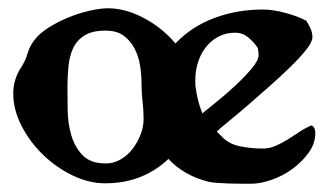

<svg xmlns="http://www.w3.org/2000/svg" viewBox="-20 -438 800 464"><path d="M615 -415Q639 -415 669 -407Q699 -399 720 -388Q726 -379 730.5 -369Q735 -359 735 -348Q735 -337 720.5 -318.5Q706 -300 683.5 -278Q661 -256 633.5 -231.5Q606 -207 580.5 -185Q555 -163 534 -146Q513 -129 504 -120L514 -110Q532 -90 560 -84.5Q588 -79 614 -79Q631 -79 646 -85.5Q661 -92 675.5 -101Q690 -110 704 -119.5Q718 -129 733 -135Q742 -130 742 -117Q742 -91 726 -69Q710 -47 687 -30Q664 -13 636.5 -3.5Q609 6 587 6Q578 6 563.5 6Q549 6 534 5.5Q519 5 505 4Q491 3 483 1Q424 -14 387 -54Q358 -26 319.5 -10.5Q281 5 234 5Q195 5 155.5 -14Q116 -33 84 -64Q52 -95 32 -134Q12 -173 12 -212Q12 -246 31 -275Q41 -290 46.5 -308.5Q52 -327 63 -341Q75 -357 97 -371Q119 -385 144.5 -395.5Q170 -406 196 -412Q222 -418 241 -418Q283 -418 327.5 -394.5Q372 -371 404 -333Q443 -374 498 -394.5Q553 -415 615 -415ZM143 -228Q143 -203 143.5 -171Q144 -139 152.5 -110.5Q161 -82 180 -62.5Q199 -43 236 -43Q255 -43 272 -53Q289 -63 301 -79Q313 -95 320 -113.5Q327 -132 327 -150Q327 -172 324.5 -193Q322 -214 322 -235Q322 -257 318.5 -279.5Q315 -302 305 -321Q295 -340 278.5 -352Q262 -364 235 -364Q203 -364 184.5 -352.5Q166 -341 157 -322Q148 -303 145.5 -278.5Q143 -254 143 -228ZM452 -245V-232Q452 -230 452.5 -229Q453 -228 453 -226Q455 -210 459 -194.5Q463 -179 469 -164Q481 -174 503.5 -192Q526 -210 548.5 -231Q571 -252 588 -272Q605 -292 605 -305Q605 -312 603 -322Q594 -336 580 -347.5Q566 -359 549 -359Q526 -359 508 -349.5Q490 -340 477.5 -324Q465 -308 458.5 -287.5Q452 -267 452 -245Z"/></svg>

Font: CAT Altenglisch
Style: Regular
Weight: 400
Designer: Peter Wiegel
Foundry: Peter Wiegel, CAT Fonts
Version: Version 1.000